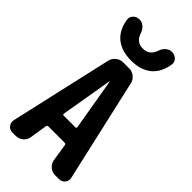

<svg xmlns="http://www.w3.org/2000/svg" viewBox="-298 -1033 1096 1096"><g transform="rotate(45 250.0 -485.0)"><path d="M293.9 -275.4Q296.9 -275.4 299.3 -277.8Q301.8 -280.3 300.8 -283.2L247.1 -598.6Q247.1 -599.6 246.1 -599.6Q245.1 -599.6 245.1 -598.6L191.4 -283.2Q190.4 -280.3 192.9 -277.8Q195.3 -275.4 198.2 -275.4ZM339.8 -674.8 480.5 -54.7Q485.4 -33.2 471.7 -16.6Q458 0 435.5 0H406.2Q380.9 0 361.8 -16.1Q342.8 -32.2 338.9 -55.7L322.3 -162.1Q320.3 -169.9 311.5 -169.9H179.7Q171.9 -169.9 169.9 -162.1L153.3 -55.7Q149.4 -31.2 130.4 -15.6Q111.3 0 85.9 0H59.6Q37.1 0 24.4 -17.1Q11.7 -34.2 15.6 -54.7L156.2 -674.8Q161.1 -699.2 180.7 -714.8Q200.2 -730.5 224.6 -730.5H271.5Q296.9 -730.5 315.9 -714.8Q335 -699.2 339.8 -674.8ZM379.9 -969.7Q402.3 -969.7 417.5 -954.1Q432.6 -938.5 428.7 -917Q417 -843.8 370.6 -806.6Q324.2 -769.5 248 -769.5Q171.9 -769.5 125.5 -806.6Q79.1 -843.8 67.4 -917Q63.5 -938.5 78.6 -954.1Q93.8 -969.7 116.2 -969.7Q138.7 -969.7 154.8 -955.1Q170.9 -940.4 177.7 -918Q195.3 -865.2 247.6 -865.2Q299.8 -865.2 318.4 -918Q325.2 -940.4 341.3 -955.1Q357.4 -969.7 379.9 -969.7Z"/></g></svg>

Font: Rounded Mgen+ 1mn bold
Style: Bold
Weight: 700
Designer: [Source Han Sans]
Ryoko NISHIZUKA  (kana & ideographs); Paul D. Hunt (Latin, Greek & Cyrillic); Wenlong ZHANG  (bopomofo
Version: Version 1.059.20150602